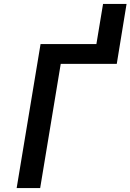

<svg xmlns="http://www.w3.org/2000/svg" viewBox="-20 -960 666 980"><path d="M65 0 187 -735H472L506 -940H626L576 -634H290L185 0Z"/></svg>

Font: Iosevka Curly Extended Oblique
Style: Bold
Weight: 700
Width: 7
Italic angle: -9°
Monospace: yes
Designer: Belleve Invis
Foundry: Belleve Invis
Version: Version 11.1.0; ttfautohint (v1.8.3)